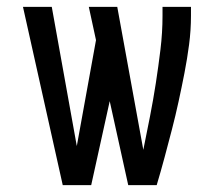

<svg xmlns="http://www.w3.org/2000/svg" viewBox="-20 -540 640 560"><path d="M163 0 47 -520H131L204 -114L260 -423L239 -520H322L398 -103Q408 -152 417.5 -200.5Q427 -249 434.5 -297.5Q442 -346 448 -395.5Q454 -445 454 -494V-520H537V-494Q537 -452 531.5 -410Q526 -368 518 -327Q510 -286 501 -244.5Q492 -203 481.5 -162.5Q471 -122 460 -81Q449 -40 437 0H354L300 -245L246 0Z"/></svg>

Font: Iosevka Custom Extended
Style: Regular
Weight: 400
Width: 7
Monospace: yes
Designer: Belleve Invis
Foundry: Belleve Invis
Version: Version 11.2.4; ttfautohint (v1.8.4)